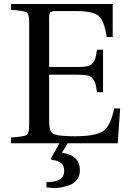

<svg xmlns="http://www.w3.org/2000/svg" viewBox="-20 -712 646 954"><path d="M211 193Q299 193 299 137Q299 86 237 83L233 76L275 0H35V-29Q101 -33 113 -42Q125 -51 125 -93V-599Q125 -641 113 -650Q101 -659 35 -663V-692H540V-528H510Q499 -607 471 -632Q443 -657 359 -657H261Q237 -657 230.5 -651Q224 -645 224 -621V-379H364Q396 -379 414 -383Q432 -387 441.5 -399.5Q451 -412 454.5 -424.5Q458 -437 462 -465H492V-254H462Q458 -283 454.5 -295Q451 -307 441.5 -320Q432 -333 414 -337Q396 -341 364 -341H224V-120Q224 -82 229 -67Q234 -52 249 -45Q275 -35 353 -35Q453 -35 491.5 -60Q530 -85 547 -173H577L565 0H316L288 47Q377 59 377 134Q377 161 363 180Q349 199 327 207Q305 215 287.5 218.5Q270 222 255 222Q232 222 211 219Z"/></svg>

Font: Linguistics Pro
Style: Regular
Weight: 400
Designer: Stefan Peev, Context Ltd
Foundry: Stefan Peev, Context Ltd
Version: Version 001.000